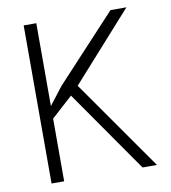

<svg xmlns="http://www.w3.org/2000/svg" viewBox="-81 -784 761 854"><g transform="rotate(-10 300.0 -357.0)"><path d="M140 0V-283L236 -370L494 0H559L273 -408L547 -714H475L202 -420Q184 -397 169.5 -378Q155 -359 140 -340V-714H83V0Z"/></g></svg>

Font: Noto Sans Mono UI Light
Style: Regular
Weight: 300
Designer: Monotype Design team
Foundry: Monotype Imaging Inc.
Version: 1.000